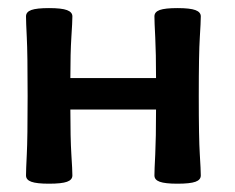

<svg xmlns="http://www.w3.org/2000/svg" viewBox="-20 -440 568 465"><path d="M409.7 4.9Q379.9 4.9 366.9 0.2Q354 -4.4 354 -15.1Q354 -27.8 356 -66.4Q357.9 -105 357.9 -174.8H150.4Q150.4 -105 152.8 -66.4Q155.3 -27.8 155.3 -15.1Q155.3 -4.4 142.3 0.2Q129.4 4.9 98.6 4.9Q68.8 4.9 55.9 0.2Q43 -4.4 43 -15.1Q43 -27.8 44.9 -66.2Q46.9 -104.5 46.9 -207.5Q46.9 -311 44.9 -349.1Q43 -387.2 43 -400.4Q43 -411.1 55.9 -415.8Q68.8 -420.4 98.6 -420.4Q129.4 -420.4 142.3 -415.5Q155.3 -410.6 155.3 -400.4Q155.3 -387.2 152.8 -349.4Q150.4 -311.5 150.4 -251H357.9Q357.9 -311.5 356 -349.4Q354 -387.2 354 -400.4Q354 -411.1 366.9 -415.8Q379.9 -420.4 409.7 -420.4Q440.4 -420.4 453.4 -415.5Q466.3 -410.6 466.3 -400.4Q466.3 -387.2 463.9 -349.1Q461.4 -311 461.4 -207.5Q461.4 -104.5 463.9 -66.2Q466.3 -27.8 466.3 -15.1Q466.3 -4.4 453.4 0.2Q440.4 4.9 409.7 4.9Z"/></svg>

Font: Bainsley
Style: Bold
Weight: 700
Designer: Paul James MIller
Foundry: High-Logic / Made with FontCreator
Version: Version 1.411;March 28, 2021;FontCreator 13.0.0.2683 64-bit